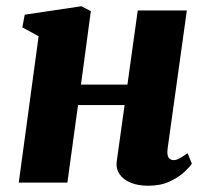

<svg xmlns="http://www.w3.org/2000/svg" viewBox="-20 -584 662 614"><path d="M516 -108.5Q513.5 -89 519 -80.5Q524.5 -72 535 -72Q543.5 -72 552.2 -76.5Q561 -81 580 -94L593.5 -60.5Q588 -51.5 570 -34.5Q552 -17.5 523 -3.8Q494 10 454.5 10Q421.5 10 397.8 0.2Q374 -9.5 362 -27.5Q350 -45.5 353.5 -69.5L378.5 -248H229.5L195.5 0H40L103.5 -468L51.5 -496.5L59 -537L240 -564L270.5 -548.5L239 -313.5H387.5L420.5 -550.5H577.5Z"/></svg>

Font: Merriweather 28pt Black
Style: Italic
Weight: 900
Italic angle: -7.8°
Version: Version 2.101